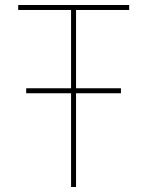

<svg xmlns="http://www.w3.org/2000/svg" viewBox="-20 -750 590 770"><path d="M85 -376V-396H465V-376ZM265 0V-710H53V-730H498V-710H285V0Z"/></svg>

Font: M PLUS Code Latin SemiExpanded Thin
Style: Regular
Weight: 250
Width: 6
Designer: Coji Morishita
Foundry: UNDERFOREST DESIGN
Version: Version 1.002; ttfautohint (v1.8.3)